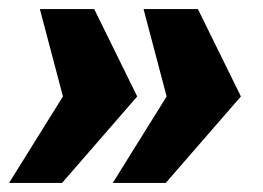

<svg xmlns="http://www.w3.org/2000/svg" viewBox="-21 -530 580 424"><path d="M-1 -126 118 -317 67 -510H187L282 -317L116 -126ZM228 -126 347 -317 296 -510H416L511 -317L345 -126Z"/></svg>

Font: Sansita One
Style: Regular
Weight: 400
Designer: Pablo Cosgaya
Foundry: Omnibus-Type
Version: Version 1.001